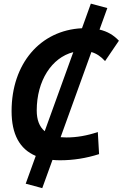

<svg xmlns="http://www.w3.org/2000/svg" viewBox="-20 -855 662 1036"><path d="M208 160.2 263.2 7.8C276.4 9.3 290.5 9.8 305.2 9.8C374.5 9.8 444.8 -1 514.6 -23.4L507.8 -142.6C450.2 -123 393.6 -113.3 337.9 -113.3C327.1 -113.3 316.9 -113.8 307.1 -114.7L473.1 -574.2C500.5 -566.4 524.4 -550.3 546.9 -525.4L621.6 -635.3C592.8 -666 559.1 -685.5 517.1 -695.3L559.1 -811.5L470.2 -835.4L422.4 -702.6C196.8 -691.9 42.5 -511.2 42.5 -255.4C42.5 -130.9 85.9 -50.3 172.9 -13.7L118.7 136.2ZM221.2 -147C192.4 -171.4 178.2 -208.5 178.2 -258.8C178.2 -419.9 259.3 -544.4 375.5 -573.7Z"/></svg>

Font: Cascadia Code NF
Style: Bold Italic
Weight: 700
Italic angle: -10°
Monospace: yes
Designer: Aaron Bell
Foundry: Saja Typeworks
Version: Version 2404.023